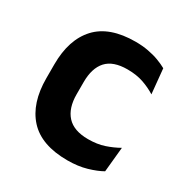

<svg xmlns="http://www.w3.org/2000/svg" viewBox="-127 -606 695 723"><g transform="rotate(30 221.0 -245.0)"><path d="M260.5 12.5Q147 12.5 92.2 -47.5Q37.5 -107.5 37.5 -216V-276Q37.5 -384 92.5 -443.5Q147.5 -503 260.5 -503Q290 -503 315.8 -498.2Q341.5 -493.5 362.8 -485.5Q384 -477.5 400 -468.5L410.5 -361Q386 -376.5 355.8 -387Q325.5 -397.5 286 -397.5Q224 -397.5 195.2 -365.8Q166.5 -334 166.5 -273.5V-220.5Q166.5 -160.5 196.2 -128Q226 -95.5 288 -95.5Q327.5 -95.5 358 -105.8Q388.5 -116 415 -131L404.5 -23Q380 -9 343 1.8Q306 12.5 260.5 12.5Z"/></g></svg>

Font: Anek Telugu Medium SemiBold
Style: Regular
Weight: 600
Version: Version 1.003